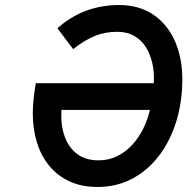

<svg xmlns="http://www.w3.org/2000/svg" viewBox="-20 -732 746 764"><path d="M368 12Q304.5 12 256.2 -10.5Q208 -33 175.5 -72.8Q143 -112.5 126.8 -165.8Q110.5 -219 110.5 -280.5Q110.5 -310 114 -342Q117.5 -374 122.5 -401H592Q594.5 -443 586.2 -479.8Q578 -516.5 560 -545Q542 -573.5 513.5 -589.5Q485 -605.5 446.5 -605.5Q398 -605.5 357.5 -589Q317 -572.5 271 -536.5L208.5 -619.5Q262 -667 323.2 -689.5Q384.5 -712 454.5 -712Q514.5 -712 561.2 -689.8Q608 -667.5 640 -627.8Q672 -588 688.8 -534.5Q705.5 -481 705.5 -418.5Q705.5 -325.5 680.8 -246.8Q656 -168 611 -110Q566 -52 504.2 -20Q442.5 12 368 12ZM372 -94Q413.5 -94 447.5 -111.2Q481.5 -128.5 507.5 -157.2Q533.5 -186 550.8 -221.8Q568 -257.5 576.5 -294.5H224.5Q221 -237.5 236.2 -192.2Q251.5 -147 285.5 -120.5Q319.5 -94 372 -94Z"/></svg>

Font: Overpass SemiBold
Style: Italic
Weight: 600
Italic angle: -10°
Designer: Delve Withrington, Dave Bailey, Thomas Jockin
Foundry: Delve Fonts LLC
Version: Version 4.000